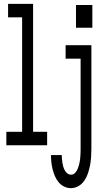

<svg xmlns="http://www.w3.org/2000/svg" viewBox="-20 -755 540 998"><path d="M13 0V-70H95V-665H22V-735H152V-70H225V0ZM375 -611V-729H460V-611ZM349 223Q330 223 313 214.5Q296 206 284.5 192Q273 178 265.5 160.5Q258 143 253.5 125Q249 107 247 88.5Q245 70 245 51H301Q301 62 302 72Q303 82 304.5 92Q306 102 309 112Q312 122 317 131Q322 140 330.5 146.5Q339 153 349 153Q362 153 371 143Q380 133 384.5 121Q389 109 392 96.5Q395 84 396.5 71Q398 58 398.5 45.5Q399 33 399 20V-450H321V-520H455V20Q455 41 453.5 62.5Q452 84 448 104.5Q444 125 437.5 145Q431 165 419 183Q407 201 388.5 212Q370 223 349 223Z"/></svg>

Font: Iosevka Fuck
Style: Regular
Weight: 400
Monospace: yes
Designer: Belleve Invis
Foundry: Belleve Invis
Version: Version 28.0.7; ttfautohint (v1.8.3)